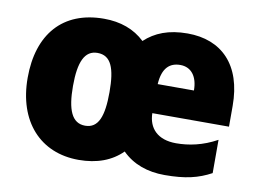

<svg xmlns="http://www.w3.org/2000/svg" viewBox="-66 -660 1033 767"><g transform="rotate(10 450.5 -276.5)"><path d="M637 -563C560 -563 506 -541 464 -502C421 -543 365 -563 298 -563C131 -563 38 -455 38 -278C38 -101 139 10 295 10C369 10 428 -12 471 -55C515 -11 574 10 644 10C728 10 780 -3 832 -31V-166C774 -134 718 -123 667 -123C592 -123 554 -164 553 -225H864V-309C864 -476 775 -563 637 -563ZM630 -434C675 -434 701 -399 701 -343H554C558 -410 588 -434 630 -434ZM296 -424C351 -424 370 -375 370 -278C370 -180 351 -129 297 -129C243 -129 222 -181 222 -277C222 -375 244 -424 296 -424Z"/></g></svg>

Font: Noto Sans Telugu SemiCondensed Black
Style: Regular
Weight: 900
Width: 4
Designer: Jelle Bosma - Monotype Design Team
Foundry: Monotype Imaging Inc.
Version: Version 2.005